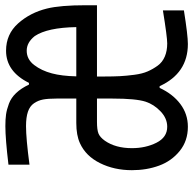

<svg xmlns="http://www.w3.org/2000/svg" viewBox="-22 -698 730 726"><g transform="rotate(-90 343.0 -335.0)"><path d="M145.8 -201.2Q145.8 -149.1 166.3 -108.4Q186.8 -67.7 226.6 -67.7Q258.5 -67.7 284.8 -92.8Q311.2 -117.8 321.6 -149.7Q333.3 -186.2 333.3 -274.1V-333.3H245.4Q214.8 -333.3 200.8 -327.5Q186.8 -321.6 173.8 -303.4Q145.8 -263 145.8 -201.2ZM373.7 -96.4Q350.3 -46.2 312.5 -17.9Q274.7 10.4 226.6 10.4Q173.2 10.4 135.1 -20.5Q97 -51.4 79.8 -98.3Q62.5 -145.2 62.5 -201.2Q62.5 -268.2 89.2 -321.9Q115.9 -375.7 164.7 -397.8Q194.7 -411.5 240.9 -411.5H333.3V-487Q333.3 -517.6 329.8 -536.8Q326.2 -556 315.4 -571.6Q304.7 -587.2 283.5 -594.4Q262.4 -601.6 229.2 -601.6Q182.3 -601.6 83.3 -588.5V-668Q181 -679.7 229.2 -679.7Q255.2 -679.7 273.4 -677.1Q291.7 -674.5 313.8 -666.3Q335.9 -658.2 354.2 -639Q372.4 -619.8 386.1 -590.5H392.6Q435.5 -677.1 514.3 -677.1Q576.8 -677.1 617.5 -631.5Q658.2 -585.9 673.8 -522.1Q686.2 -472 686.2 -375.7V-333.3H416.7V-305.3Q416.7 -271.5 418 -246.7Q419.3 -222 423.2 -192.1Q427.1 -162.1 435.9 -141.9Q444.7 -121.7 457.7 -103.8Q470.7 -85.9 492.2 -76.8Q513.7 -67.7 541.7 -67.7Q565.8 -67.7 666.7 -84V-4.6Q572.3 10.4 539.7 10.4Q429 10.4 380.2 -96.4ZM603.5 -411.5Q601.6 -520.8 569.7 -568.4Q545.6 -599 514.3 -599Q481.8 -599 460.3 -571Q438.8 -543 428.4 -503.3Q418.6 -466.8 417.3 -411.5Z"/></g></svg>

Font: Monoid
Style: Regular
Weight: 400
Width: 4
Monospace: yes
Designer: Andreas Larsen (@larsenwork)
Version: Version 0.61